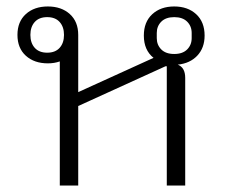

<svg xmlns="http://www.w3.org/2000/svg" viewBox="-20 -574 737 594"><path d="M165 0V-384Q148 -378 128 -378Q86 -378 60 -401.5Q34 -425 34 -466Q34 -507 60 -530.5Q86 -554 128 -554Q170 -554 196 -530.5Q222 -507 222 -466V-289L455 -395Q425 -419 425 -464Q425 -506 451 -530Q477 -554 519 -554Q561 -554 587 -530Q613 -506 613 -464Q613 -426 590.5 -402Q568 -378 530 -374Q553 -365 553 -333V0H496V-369H492L222 -246V0ZM519 -407Q545 -407 559 -421Q573 -435 573 -456V-472Q573 -493 559 -507Q545 -521 519 -521Q493 -521 479 -507Q465 -493 465 -472V-456Q465 -435 479 -421Q493 -407 519 -407ZM126 -411Q151 -411 164.5 -426Q178 -441 178 -466Q178 -491 164.5 -506Q151 -521 126 -521Q101 -521 87.5 -506Q74 -491 74 -466Q74 -441 87.5 -426Q101 -411 126 -411Z"/></svg>

Font: IBM Plex Sans Thai Looped Light
Style: Regular
Weight: 300
Designer: Mike Abbink, Paul van der Laan, Pieter van Rosmalen, Ben Mitchell, Mark Frömberg
Foundry: Bold Monday
Version: Version 1.1